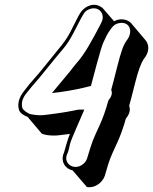

<svg xmlns="http://www.w3.org/2000/svg" viewBox="-20 -668 648 813"><path d="M463 -578 418 -630C413 -636 407 -640 400 -643C366 -658 331 -634 318 -610L311 -598C301 -579 290 -557 278 -533C256 -489 223 -456 197 -422L145 -358C131 -341 118 -328 105 -312L83 -284C61 -257 53 -230 60 -204C64 -189 81 -179 97 -173L157 -102C172 -96 187 -94 211 -94C223 -94 245 -97 276 -101C266 -77 257 -42 251 -22C234 15 257 48 287 53L348 124C382 130 414 105 424 76C446 -1 445 5 476 -63C489 -91 502 -126 513 -166C529 -185 533 -203 527 -220C532 -238 541 -272 553 -320C565 -368 577 -400 588 -417C612 -445 614 -477 596 -498L536 -569C522 -586 489 -593 463 -578ZM516 -496C501 -476 491 -442 478 -392C465 -340 457 -310 451 -288C456 -273 454 -261 439 -243C428 -202 415 -166 402 -138C371 -70 372 -74 349 2C345 15 337 24 326 31C290 54 246 23 265 -17C270 -26 272 -40 277 -60C284 -85 321 -165 329 -185L337 -204H317C310 -204 303 -202 288 -199C271 -195 173 -180 153 -180C136 -180 122 -182 112 -184C98 -186 77 -203 75 -210C69 -231 74 -252 94 -276L116 -303C129 -319 143 -333 156 -350L208 -414C220 -428 233 -444 248 -462C278 -496 302 -551 324 -592L331 -604C337 -616 345 -624 358 -629C400 -645 428 -607 409 -572L403 -560C371 -500 341 -441 301 -397C293 -388 285 -376 275 -364L200 -274L234 -278C283 -285 318 -292 365 -304C372 -329 407 -467 418 -489C434 -521 430 -519 452 -549C461 -561 471 -568 484 -570C530 -579 546 -534 516 -496Z"/></svg>

Font: AppleStorm
Style: ShdXbdIta
Weight: 800
Foundry: Cannot Into Space Fonts
Version: Version 1.01